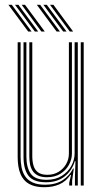

<svg xmlns="http://www.w3.org/2000/svg" viewBox="-20 -777 428 804"><path d="M166.2 7Q138 7 118.2 0.2Q98.5 -6.5 86 -18.6Q73.5 -30.8 66.5 -46.8Q59.5 -62.8 56.8 -81.2Q54 -99.8 54 -119.5V-600H66.2V-120.5Q66.2 -97.5 70.2 -76.5Q74.2 -55.5 85.2 -39Q96.2 -22.5 116.5 -13Q136.8 -3.5 169.2 -3.5Q212.5 -3.5 241.6 -22.1Q270.8 -40.8 286 -71.2H289L282 -20V0H269.8V-11L277.5 -44.5H274.8Q256 -16.8 228.2 -4.9Q200.5 7 166.2 7ZM318.2 0V-600H330.5V0ZM177.2 -34.8Q153 -34.8 138.2 -42.5Q123.5 -50.2 115.8 -62.9Q108 -75.5 105.4 -91.2Q102.8 -107 102.8 -123V-600H115.2V-123.2Q115.2 -101.5 120.2 -83.8Q125.2 -66 139 -55.5Q152.8 -45 178.5 -45Q204.8 -45 225 -57.2Q245.2 -69.5 256.9 -89.8Q268.5 -110 268.5 -134V-600H281.2V-134.5Q281.2 -109.5 268.6 -86.6Q256 -63.8 232.8 -49.2Q209.5 -34.8 177.2 -34.8ZM172 -13.8Q120 -14 99.2 -41.1Q78.5 -68.2 78.5 -121V-600H90.5V-121.8Q90.5 -76 108.5 -50Q126.5 -24 175 -24Q211.8 -24 238.1 -40.2Q264.5 -56.5 278.5 -82Q292.5 -107.5 292.5 -135V-600H305.8V0H293.8V-37.2L296 -102H293.2Q281 -61.5 249.8 -37.5Q218.5 -13.5 172 -13.8ZM153.2 -645 70.8 -756.8H84.8L167.5 -645ZM98 -645 15.2 -756.8H29.5L112.2 -645ZM125.8 -645 43 -756.8H57.2L139.8 -645ZM272.2 -645 189.5 -756.8H203.8L286.2 -645ZM217 -645 134.2 -756.8H148.2L231 -645ZM244.5 -645 161.8 -756.8H176L258.8 -645Z"/></svg>

Font: Big Shoulders Inline Text Thin Light
Style: Regular
Weight: 300
Version: Version 2.002